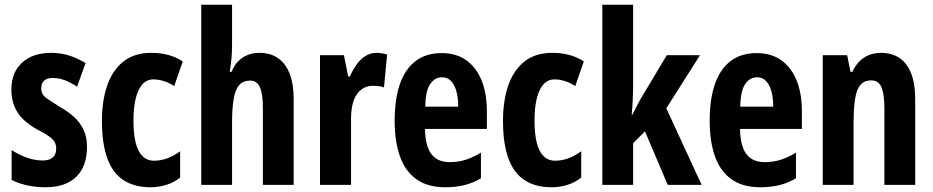

<svg xmlns="http://www.w3.org/2000/svg" viewBox="-20 -780 3936 810"><path d="M347 -160Q347 -105 326 -66.5Q305 -28 266 -9Q227 10 172 10Q133 10 97 2.5Q61 -5 29 -21V-147Q56 -129 90.5 -116Q125 -103 161 -103Q188 -103 202.5 -115.5Q217 -128 217 -153Q217 -167 211.5 -179Q206 -191 188 -204Q170 -217 135 -235Q101 -254 77 -277.5Q53 -301 40.5 -332Q28 -363 28 -402Q28 -474 73 -515.5Q118 -557 196 -557Q236 -557 271 -546Q306 -535 341 -514L305 -414Q282 -430 256 -440.5Q230 -451 203 -451Q179 -451 166.5 -440Q154 -429 154 -408Q154 -394 159.5 -383.5Q165 -373 183 -361Q201 -349 234 -328Q268 -309 293 -286Q318 -263 332.5 -232.5Q347 -202 347 -160Z M615 10Q547 10 501 -20Q455 -50 432.5 -112.5Q410 -175 410 -270Q410 -354 432 -418.5Q454 -483 500 -520Q546 -557 618 -557Q658 -557 690.5 -548Q723 -539 751 -521L715 -417Q693 -431 671 -438Q649 -445 627 -445Q600 -445 581.5 -425Q563 -405 553 -366.5Q543 -328 543 -271Q543 -215 552.5 -177.5Q562 -140 581.5 -121Q601 -102 630 -102Q658 -102 685.5 -112Q713 -122 740 -142V-31Q714 -10 681.5 0Q649 10 615 10Z M959 -591Q959 -562 956.5 -533Q954 -504 949 -477H957Q967 -503 984.5 -521Q1002 -539 1024.5 -548Q1047 -557 1075 -557Q1122 -557 1154 -534Q1186 -511 1202.5 -468Q1219 -425 1219 -362V0H1089V-324Q1089 -384 1076.5 -412Q1064 -440 1036 -440Q1006 -440 989.5 -421.5Q973 -403 966 -363.5Q959 -324 959 -263V0H829V-760H959Z M1568 -557Q1578 -557 1588.5 -555.5Q1599 -554 1613 -550L1600 -411Q1591 -415 1579.5 -416.5Q1568 -418 1554 -418Q1531 -418 1514 -408.5Q1497 -399 1484.5 -380.5Q1472 -362 1466.5 -336Q1461 -310 1461 -279V0H1330V-547H1431L1449 -457H1456Q1467 -483 1483 -506Q1499 -529 1520.5 -543Q1542 -557 1568 -557Z M1843 -556Q1905 -556 1947.5 -525.5Q1990 -495 2012 -440Q2034 -385 2034 -310V-236H1773Q1774 -165 1799.5 -130.5Q1825 -96 1877 -96Q1912 -96 1943 -105.5Q1974 -115 2009 -136V-28Q1976 -8 1939 1Q1902 10 1859 10Q1784 10 1736.5 -24Q1689 -58 1667 -121Q1645 -184 1645 -270Q1645 -363 1667.5 -426.5Q1690 -490 1734 -523Q1778 -556 1843 -556ZM1845 -454Q1814 -454 1794.5 -425Q1775 -396 1774 -330H1913Q1913 -369 1905 -396.5Q1897 -424 1882 -439Q1867 -454 1845 -454Z M2307 10Q2239 10 2193 -20Q2147 -50 2124.5 -112.5Q2102 -175 2102 -270Q2102 -354 2124 -418.5Q2146 -483 2192 -520Q2238 -557 2310 -557Q2350 -557 2382.5 -548Q2415 -539 2443 -521L2407 -417Q2385 -431 2363 -438Q2341 -445 2319 -445Q2292 -445 2273.5 -425Q2255 -405 2245 -366.5Q2235 -328 2235 -271Q2235 -215 2244.5 -177.5Q2254 -140 2273.5 -121Q2293 -102 2322 -102Q2350 -102 2377.5 -112Q2405 -122 2432 -142V-31Q2406 -10 2373.5 0Q2341 10 2307 10Z M2651 -429Q2651 -395 2649.5 -361.5Q2648 -328 2645 -296H2648Q2655 -310 2661.5 -323Q2668 -336 2674.5 -348Q2681 -360 2687 -370L2793 -547H2933L2791 -323L2940 0H2797L2701 -226L2651 -176V0H2521V-760H2651Z M3172 -556Q3234 -556 3276.5 -525.5Q3319 -495 3341 -440Q3363 -385 3363 -310V-236H3102Q3103 -165 3128.5 -130.5Q3154 -96 3206 -96Q3241 -96 3272 -105.5Q3303 -115 3338 -136V-28Q3305 -8 3268 1Q3231 10 3188 10Q3113 10 3065.5 -24Q3018 -58 2996 -121Q2974 -184 2974 -270Q2974 -363 2996.5 -426.5Q3019 -490 3063 -523Q3107 -556 3172 -556ZM3174 -454Q3143 -454 3123.5 -425Q3104 -396 3103 -330H3242Q3242 -369 3234 -396.5Q3226 -424 3211 -439Q3196 -454 3174 -454Z M3697 -557Q3767 -557 3804 -507Q3841 -457 3841 -362V0H3711V-324Q3711 -382 3699 -411.5Q3687 -441 3655 -441Q3614 -441 3597.5 -401Q3581 -361 3581 -263V0H3451V-547H3554L3568 -477H3576Q3588 -503 3605.5 -521Q3623 -539 3646.5 -548Q3670 -557 3697 -557Z"/></svg>

Font: Noto Sans Khmer ExtraCondensed
Style: Bold
Weight: 700
Width: 2
Designer: Danh Hong and the Monotype Design Team
Foundry: Monotype Imaging Inc.
Version: Version 2.004